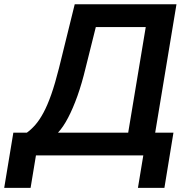

<svg xmlns="http://www.w3.org/2000/svg" viewBox="-50 -748 923 924"><path d="M-29.8 156.2 14.2 -109.4H79.1Q99.6 -124 119.6 -146.7Q139.6 -169.4 158.9 -205.1Q178.2 -240.7 196.8 -293.5Q215.3 -346.2 233.9 -420.4L309.6 -727.5H799.3L696.8 -109.4H784.7L741.2 156.2H613.8L639.6 0H123L97.2 156.2ZM229 -109.4H566.9L651.4 -617.7H411.1L361.8 -420.4Q344.2 -346.7 322.8 -286.6Q301.3 -226.6 277.8 -181.6Q254.4 -136.7 229 -109.4Z"/></svg>

Font: Inter SemiBold
Style: Italic
Weight: 600
Italic angle: -9.3988°
Designer: Rasmus Andersson
Foundry: rsms
Version: Version 4.001;git-66647c0bb